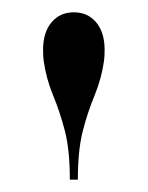

<svg xmlns="http://www.w3.org/2000/svg" viewBox="-20 -780 240 312"><path d="M149 -681Q145 -652.5 133.8 -625.2Q122.5 -598 114.5 -567Q106.5 -536 106.5 -488H93.5Q93.5 -536 85.5 -567Q77.5 -598 66.2 -625.2Q55 -652.5 51 -681Q50 -688 50 -699Q50 -727.5 63.8 -743.8Q77.5 -760 100 -760Q122.5 -760 136.2 -743.8Q150 -727.5 150 -699Q150 -688 149 -681Z"/></svg>

Font: Bodoni* 16pt
Style: Regular
Weight: 400
Version: Version 2.3